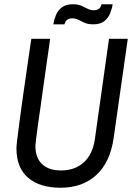

<svg xmlns="http://www.w3.org/2000/svg" viewBox="-20 -868 632 900"><path d="M264 12Q166 12 111.5 -35Q57 -82 57 -173Q57 -183 61 -215.5Q65 -248 71 -294.5Q77 -341 84.5 -394Q92 -447 99.5 -498.5Q107 -550 113 -592.5Q119 -635 123 -660.5Q127 -686 127 -686H215Q215 -686 211.5 -660Q208 -634 201.5 -591Q195 -548 188 -496Q181 -444 173.5 -391.5Q166 -339 159.5 -294Q153 -249 149.5 -219.5Q146 -190 146 -185Q146 -128 177.5 -98.5Q209 -69 266 -69Q331 -69 373 -107Q415 -145 425 -218L491 -686H579L513 -223Q497 -108 432 -48Q367 12 264 12ZM230 -754Q233 -775 242 -797Q251 -819 270 -833.5Q289 -848 321 -848Q346 -848 361.5 -841Q377 -834 390.5 -827Q404 -820 421 -820Q433 -820 442.5 -826Q452 -832 456 -848H508Q505 -827 496 -805Q487 -783 468.5 -768.5Q450 -754 417 -754Q393 -754 377 -761Q361 -768 348 -775Q335 -782 317 -782Q305 -782 296 -776Q287 -770 282 -754Z"/></svg>

Font: Archivo Narrow
Style: Italic
Weight: 400
Italic angle: -8°
Designer: Hector Gatti
Foundry: Omnibus-Type
Version: Version 3.002